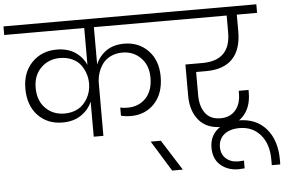

<svg xmlns="http://www.w3.org/2000/svg" viewBox="-92 -832 1784 1207"><g transform="rotate(-5 800.0 -228.5)"><path d="M476.1 -221.2Q453.6 -169.9 406 -137.9Q358.4 -106 289.1 -106Q193.8 -106 134 -169.2Q74.2 -232.4 74.2 -338.9Q74.2 -440.9 135.5 -503.4Q196.8 -565.9 291 -565.9Q360.4 -565.9 407 -534.9Q453.6 -503.9 476.1 -453.1V-686H-28.8V-740.2H1030.8V-686H537.1V-450.2Q558.6 -502.4 604 -534.2Q649.4 -565.9 717.8 -565.9Q808.6 -565.9 868.4 -504.4Q928.2 -442.9 928.2 -339.8Q928.2 -232.9 869.9 -170.9Q811.5 -108.9 719.2 -108.9Q690.4 -108.9 658.2 -116.2V-168Q677.2 -163.1 704.1 -163.1Q774.4 -163.1 819.1 -209.2Q863.8 -255.4 863.8 -338.9Q863.8 -417 817.1 -464.1Q770.5 -511.2 701.2 -511.2Q659.7 -511.2 627 -495.1Q594.2 -479 575.2 -452.4Q556.2 -425.8 546.6 -394.5Q537.1 -363.3 537.1 -330.1V0H476.1ZM139.2 -337.9Q139.2 -256.8 186.5 -209Q233.9 -161.1 307.1 -161.1Q341.3 -161.1 369.9 -171.6Q398.4 -182.1 417.7 -199.7Q437 -217.3 450.4 -240Q463.9 -262.7 470 -286.9Q476.1 -311 476.1 -335V-335.9Q476.1 -368.2 466.3 -398.2Q456.5 -428.2 437.3 -454.1Q418 -480 384.3 -495.6Q350.6 -511.2 307.1 -511.2Q235.4 -511.2 187.3 -463.6Q139.2 -416 139.2 -337.9Z M830.1 62H894L1016.1 254.9H948.7Z M973.1 -740.2H1566.9V-686H1439V-579.1Q1439 -466.3 1382.8 -407.7Q1326.7 -349.1 1215.8 -349.1H1152.8V-203.1Q1152.8 -131.3 1185.1 -88.6Q1217.3 -45.9 1280.8 -45.9Q1340.3 -45.9 1374.8 -85.2Q1409.2 -124.5 1409.2 -190.9V-208H1471.2V-191.9Q1471.2 -99.1 1420.9 -45.2Q1370.6 8.8 1281.7 8.8Q1188.5 8.8 1139.2 -50Q1089.8 -108.9 1089.8 -206.1V-401.9H1196.8Q1375 -401.9 1375 -579.1V-686H973.1Z M1365.7 283.2Q1297.9 283.2 1252.7 244.1Q1207.5 205.1 1207.5 133.8Q1207.5 62 1258.1 19.5Q1308.6 -22.9 1391.6 -22.9Q1502.9 -22.9 1566.2 50.3Q1629.4 123.5 1629.4 248V263.2Q1629.4 271 1628.4 275.9H1575.7V241.2Q1575.7 141.6 1525.4 83.7Q1475.1 25.9 1393.6 25.9Q1331.5 25.9 1296.1 55.2Q1260.7 84.5 1260.7 134.8Q1260.7 180.2 1290.8 207Q1320.8 233.9 1368.7 233.9Q1377.4 233.9 1403.8 231.9V280.8Q1370.6 283.2 1365.7 283.2Z"/></g></svg>

Font: PoppinsZ Light
Style: Regular
Weight: 300
Designer: Ninad Kale (Devanagari), Jonny Pinhorn (Latin)
Foundry: Indian Type Foundry
Version: Version 3.002;FEAKit 1.0